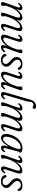

<svg xmlns="http://www.w3.org/2000/svg" viewBox="1592 -2354 770 3995"><g transform="rotate(90 1977.5 -357.0)"><path d="M256 -75.5 335.5 -301.5Q352.5 -350 345.2 -369.8Q338 -389.5 315.5 -389.5Q287 -389.5 250.8 -361.2Q214.5 -333 179.2 -280.5Q144 -228 120 -154Q106 -112.5 101.8 -96.2Q97.5 -80 97.5 -70.5Q97.5 -57.5 100.2 -47.8Q103 -38 103 -26Q103 -10 89.2 -1Q75.5 8 53 8Q28.5 8 24 -11Q19.5 -30 36.5 -75.5L124.5 -322Q138 -357.5 136.5 -373.8Q135 -390 119.5 -390Q95.5 -390 65.5 -356Q57 -347.5 49 -351Q42.5 -352.5 41.5 -360.2Q40.5 -368 46 -376Q63.5 -402.5 91.2 -420Q119 -437.5 147.5 -437.5Q193.5 -437.5 193.5 -394.5Q193.5 -380.5 187.2 -361.5Q181 -342.5 166 -303.5Q212.5 -376 262.5 -406.8Q312.5 -437.5 350.5 -437.5Q408 -437.5 408 -381.5Q408 -368.5 403.8 -352Q399.5 -335.5 388 -307.5Q434 -377.5 483 -407.5Q532 -437.5 569.5 -437.5Q614.5 -437.5 623.5 -402Q632.5 -366.5 611.5 -304.5L546 -108Q523.5 -41.5 552 -41.5Q563 -41.5 574.2 -48.5Q585.5 -55.5 603 -74Q612.5 -83 618.5 -80Q623.5 -78 624.5 -70.5Q625.5 -63 619.5 -52.5Q603 -26 578 -9Q553 8 524 8Q489.5 8 480.2 -17.8Q471 -43.5 486 -89L555 -301.5Q570.5 -350 563.8 -369.8Q557 -389.5 534.5 -389.5Q506.5 -389.5 470 -361.2Q433.5 -333 398.5 -280.5Q363.5 -228 339.5 -154Q325.5 -112.5 321.2 -96.2Q317 -80 317 -70.5Q317 -57.5 319.8 -47.8Q322.5 -38 322.5 -26Q322.5 -10 309 -1Q295.5 8 273 8Q248 8 244.2 -10.8Q240.5 -29.5 256 -75.5Z M1061.5 -79Q1068 -77 1068.5 -68.5Q1069 -60 1063 -50.5Q1047.5 -25.5 1020.5 -8.8Q993.5 8 963.5 8Q917.5 8 917.5 -35Q917.5 -49 923.8 -68Q930 -87 945 -125.5Q898.5 -53.5 848.8 -22.8Q799 8 761 8Q714 8 705 -27.2Q696 -62.5 717.5 -125.5L783 -321.5Q805 -388.5 777 -388.5Q756 -388.5 729 -359.5Q716.5 -345.5 709.5 -349Q703.5 -351 703 -359.2Q702.5 -367.5 708.5 -379Q723 -403.5 749.2 -420.5Q775.5 -437.5 804.5 -437.5Q839 -437.5 848.2 -411.8Q857.5 -386 843 -340.5L774 -128Q758 -79 764.8 -59.5Q771.5 -40 796 -40Q824.5 -40 860.8 -68.2Q897 -96.5 932 -149.2Q967 -202 991.5 -275.5Q1005.5 -317 1009.5 -333.2Q1013.5 -349.5 1013.5 -359Q1013.5 -372 1011 -382Q1008.5 -392 1008.5 -403.5Q1008.5 -420 1022 -428.8Q1035.5 -437.5 1058 -437.5Q1082.5 -437.5 1087 -418.5Q1091.5 -399.5 1074.5 -354L986.5 -108Q973.5 -72 974.8 -55.8Q976 -39.5 991.5 -39.5Q1002.5 -39.5 1014.5 -46Q1026.5 -52.5 1043.5 -72Q1054.5 -83.5 1061.5 -79Z M1239 -25Q1274 -25 1293 -44.8Q1312 -64.5 1312 -90Q1312 -110 1299 -131Q1286 -152 1245.5 -187.5Q1197.5 -229 1181.5 -257Q1165.5 -285 1166 -320.5Q1167.5 -371 1207.5 -404.8Q1247.5 -438.5 1315 -438.5Q1372 -438.5 1402.2 -417.2Q1432.5 -396 1432.5 -369Q1432.5 -340 1410 -340Q1400.5 -340 1392.8 -346Q1385 -352 1376 -368Q1354.5 -406.5 1308 -406.5Q1269.5 -406.5 1246.5 -384.8Q1223.5 -363 1223.5 -332Q1223.5 -311 1236 -286.8Q1248.5 -262.5 1288.5 -227Q1323.5 -197.5 1341 -175.5Q1358.5 -153.5 1363.8 -135Q1369 -116.5 1367.5 -97Q1365.5 -52.5 1329.5 -22.2Q1293.5 8 1231 8Q1172 8 1137.2 -18.8Q1102.5 -45.5 1102.5 -77Q1102.5 -106 1126 -106Q1144 -106 1156 -79.5Q1167 -50 1188.8 -37.5Q1210.5 -25 1239 -25Z M1831 -79Q1837.5 -77 1838 -68.5Q1838.5 -60 1832.5 -50.5Q1817 -25.5 1790 -8.8Q1763 8 1733 8Q1687 8 1687 -35Q1687 -49 1693.2 -68Q1699.5 -87 1714.5 -125.5Q1668 -53.5 1618.2 -22.8Q1568.5 8 1530.5 8Q1483.5 8 1474.5 -27.2Q1465.5 -62.5 1487 -125.5L1552.5 -321.5Q1574.5 -388.5 1546.5 -388.5Q1525.5 -388.5 1498.5 -359.5Q1486 -345.5 1479 -349Q1473 -351 1472.5 -359.2Q1472 -367.5 1478 -379Q1492.5 -403.5 1518.8 -420.5Q1545 -437.5 1574 -437.5Q1608.5 -437.5 1617.8 -411.8Q1627 -386 1612.5 -340.5L1543.5 -128Q1527.5 -79 1534.2 -59.5Q1541 -40 1565.5 -40Q1594 -40 1630.2 -68.2Q1666.5 -96.5 1701.5 -149.2Q1736.5 -202 1761 -275.5Q1775 -317 1779 -333.2Q1783 -349.5 1783 -359Q1783 -372 1780.5 -382Q1778 -392 1778 -403.5Q1778 -420 1791.5 -428.8Q1805 -437.5 1827.5 -437.5Q1852 -437.5 1856.5 -418.5Q1861 -399.5 1844 -354L1756 -108Q1743 -72 1744.2 -55.8Q1745.5 -39.5 1761 -39.5Q1772 -39.5 1784 -46Q1796 -52.5 1813 -72Q1824 -83.5 1831 -79Z M2192.5 -722Q2219.5 -722 2232.8 -711.2Q2246 -700.5 2246 -686Q2246 -671 2236.2 -661.5Q2226.5 -652 2211 -652Q2193.5 -652 2182 -659.8Q2170.5 -667.5 2152.5 -667.5Q2137.5 -667.5 2126.8 -658.8Q2116 -650 2107.5 -634.5Q2100 -618 2098.2 -601.8Q2096.5 -585.5 2094.8 -565Q2093 -544.5 2085 -516L1964.5 -106Q1953.5 -68.5 1957.2 -55Q1961 -41.5 1974 -41.5Q1984.5 -41.5 1996.5 -48Q2008.5 -54.5 2024 -73.5Q2033 -85.5 2041.5 -81.5Q2047.5 -80 2048.5 -72.2Q2049.5 -64.5 2043.5 -54Q2004.5 8 1943 8Q1909.5 8 1900 -16Q1890.5 -40 1906 -93L2050 -588.5Q2071 -659.5 2107.5 -690.8Q2144 -722 2192.5 -722Z M2342.5 -75.5 2422 -301.5Q2439 -350 2431.8 -369.8Q2424.5 -389.5 2402 -389.5Q2373.5 -389.5 2337.2 -361.2Q2301 -333 2265.8 -280.5Q2230.5 -228 2206.5 -154Q2192.5 -112.5 2188.2 -96.2Q2184 -80 2184 -70.5Q2184 -57.5 2186.8 -47.8Q2189.5 -38 2189.5 -26Q2189.5 -10 2175.8 -1Q2162 8 2139.5 8Q2115 8 2110.5 -11Q2106 -30 2123 -75.5L2211 -322Q2224.5 -357.5 2223 -373.8Q2221.5 -390 2206 -390Q2182 -390 2152 -356Q2143.5 -347.5 2135.5 -351Q2129 -352.5 2128 -360.2Q2127 -368 2132.5 -376Q2150 -402.5 2177.8 -420Q2205.5 -437.5 2234 -437.5Q2280 -437.5 2280 -394.5Q2280 -380.5 2273.8 -361.5Q2267.5 -342.5 2252.5 -303.5Q2299 -376 2349 -406.8Q2399 -437.5 2437 -437.5Q2494.5 -437.5 2494.5 -381.5Q2494.5 -368.5 2490.2 -352Q2486 -335.5 2474.5 -307.5Q2520.5 -377.5 2569.5 -407.5Q2618.5 -437.5 2656 -437.5Q2701 -437.5 2710 -402Q2719 -366.5 2698 -304.5L2632.5 -108Q2610 -41.5 2638.5 -41.5Q2649.5 -41.5 2660.8 -48.5Q2672 -55.5 2689.5 -74Q2699 -83 2705 -80Q2710 -78 2711 -70.5Q2712 -63 2706 -52.5Q2689.5 -26 2664.5 -9Q2639.5 8 2610.5 8Q2576 8 2566.8 -17.8Q2557.5 -43.5 2572.5 -89L2641.5 -301.5Q2657 -350 2650.2 -369.8Q2643.5 -389.5 2621 -389.5Q2593 -389.5 2556.5 -361.2Q2520 -333 2485 -280.5Q2450 -228 2426 -154Q2412 -112.5 2407.8 -96.2Q2403.5 -80 2403.5 -70.5Q2403.5 -57.5 2406.2 -47.8Q2409 -38 2409 -26Q2409 -10 2395.5 -1Q2382 8 2359.5 8Q2334.5 8 2330.8 -10.8Q2327 -29.5 2342.5 -75.5Z M3070 -109Q3060 -70 3063.8 -55.5Q3067.5 -41 3079 -41Q3089 -41 3099.8 -47.8Q3110.5 -54.5 3125 -72.5Q3134.5 -84.5 3143.5 -81Q3155.5 -76.5 3144.5 -52.5Q3111.5 8 3055.5 8Q3008 8 3008 -40.5Q3008 -55.5 3012.5 -80.2Q3017 -105 3032 -156.5Q2986 -73 2939.5 -32.5Q2893 8 2847.5 8Q2801.5 8 2780.2 -31.5Q2759 -71 2772 -146Q2781.5 -201 2806.8 -253Q2832 -305 2870.5 -346.8Q2909 -388.5 2958.5 -413Q3008 -437.5 3065.5 -437.5Q3110 -437.5 3133.2 -426.2Q3156.5 -415 3156 -395Q3155.5 -381 3146 -371.2Q3136.5 -361.5 3132.5 -345.5ZM2829.5 -148.5Q2818.5 -95 2831.5 -64.8Q2844.5 -34.5 2871 -34.5Q2897.5 -34.5 2926 -59Q2954.5 -83.5 2981.2 -123.2Q3008 -163 3029.8 -209Q3051.5 -255 3065.5 -298.8Q3079.5 -342.5 3082 -374.5Q3083 -388 3074.8 -394Q3066.5 -400 3041.5 -400Q2999 -400 2955 -365.8Q2911 -331.5 2877 -274.2Q2843 -217 2829.5 -148.5Z M3228.5 -350.5Q3221 -352.5 3220.8 -361.5Q3220.5 -370.5 3227 -380Q3244.5 -407 3271.2 -422.2Q3298 -437.5 3326.5 -437.5Q3373 -437.5 3373 -394.5Q3373 -380.5 3366.5 -361.2Q3360 -342 3344.5 -302.5Q3392 -375.5 3443 -406.5Q3494 -437.5 3533 -437.5Q3580 -437.5 3589 -402.2Q3598 -367 3577 -304.5L3511.5 -108Q3489 -41.5 3517.5 -41.5Q3526.5 -41.5 3537 -48Q3547.5 -54.5 3563 -74Q3572 -84.5 3578.5 -80.5Q3584.5 -78.5 3585.8 -71Q3587 -63.5 3581 -52.5Q3541.5 8 3489.5 8Q3455 8 3445.8 -17.8Q3436.5 -43.5 3451.5 -89L3520.5 -301.5Q3536.5 -350.5 3529.5 -370Q3522.5 -389.5 3498 -389.5Q3469 -389.5 3432 -361.5Q3395 -333.5 3359.2 -280.8Q3323.5 -228 3299 -154Q3285 -112.5 3280.8 -96.2Q3276.5 -80 3276.5 -70.5Q3276.5 -57.5 3279.2 -47.8Q3282 -38 3282 -26Q3282 -10 3268.5 -1Q3255 8 3232.5 8Q3207.5 8 3203 -11Q3198.5 -30 3215.5 -75.5L3304 -322Q3317 -357.5 3315.8 -373.8Q3314.5 -390 3298.5 -390Q3274 -390 3248 -359Q3237.5 -346.5 3228.5 -350.5Z M3761.5 -25Q3796.5 -25 3815.5 -44.8Q3834.5 -64.5 3834.5 -90Q3834.5 -110 3821.5 -131Q3808.5 -152 3768 -187.5Q3720 -229 3704 -257Q3688 -285 3688.5 -320.5Q3690 -371 3730 -404.8Q3770 -438.5 3837.5 -438.5Q3894.5 -438.5 3924.8 -417.2Q3955 -396 3955 -369Q3955 -340 3932.5 -340Q3923 -340 3915.2 -346Q3907.5 -352 3898.5 -368Q3877 -406.5 3830.5 -406.5Q3792 -406.5 3769 -384.8Q3746 -363 3746 -332Q3746 -311 3758.5 -286.8Q3771 -262.5 3811 -227Q3846 -197.5 3863.5 -175.5Q3881 -153.5 3886.2 -135Q3891.5 -116.5 3890 -97Q3888 -52.5 3852 -22.2Q3816 8 3753.5 8Q3694.5 8 3659.8 -18.8Q3625 -45.5 3625 -77Q3625 -106 3648.5 -106Q3666.5 -106 3678.5 -79.5Q3689.5 -50 3711.2 -37.5Q3733 -25 3761.5 -25Z"/></g></svg>

Font: Fraunces 144pt SuperSoft Light
Style: Italic
Weight: 300
Italic angle: -16°
Version: Version 1.000;[b76b70a41]